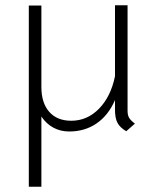

<svg xmlns="http://www.w3.org/2000/svg" viewBox="-20 -491 597 733"><path d="M495 -19 462 10Q438 -4 428.5 -22Q419 -40 419 -72V-109Q394 -51 349 -20Q304 11 244 11Q211 11 184 -3.5Q157 -18 138 -46V222H90V-470H138V-159Q138 -98 168 -64Q198 -30 252 -30Q313 -30 358 -76Q403 -122 419 -200V-471H467V-68Q467 -52 472.5 -42Q478 -32 495 -19Z"/></svg>

Font: KoHo Light
Style: Regular
Weight: 300
Version: Version 1.000; ttfautohint (v1.6)